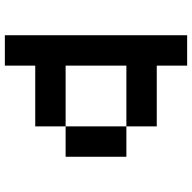

<svg xmlns="http://www.w3.org/2000/svg" viewBox="-20 -770 790 790"><g transform="rotate(90 375.0 -375.0)"><path d="M125 -750H250V-625H500V-500H250V-250H500V-125H250V0H125ZM500 -500H625V-250H500Z"/></g></svg>

Font: Dogica Pixel
Style: Regular
Weight: 400
Designer: Roberto Mocci
Version: Version 001.000